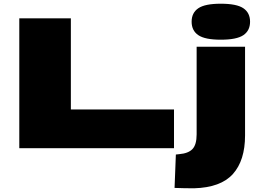

<svg xmlns="http://www.w3.org/2000/svg" viewBox="-20 -799 1405 1035"><path d="M84 0V-700H362V-209H918V0ZM1170 -585Q1085 -585 1049 -609.5Q1013 -634 1013 -682Q1013 -730 1049 -754.5Q1085 -779 1170 -779Q1256 -779 1292 -754.5Q1328 -730 1328 -682Q1328 -634 1292 -609.5Q1256 -585 1170 -585ZM1301 -547V-69Q1301 66 1235.5 139Q1170 212 1026 216Q1006 216 974 215.5Q942 215 921 214L928 34Q937 33 946 32Q995 28 1017.5 4.5Q1040 -19 1040 -75V-547Z"/></svg>

Font: Georama ExtraExtended ExtraBold
Style: Regular
Weight: 800
Width: 8
Designer: Jean-Baptiste Levee
Foundry: Production Type
Version: Version 1.000